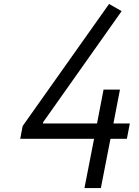

<svg xmlns="http://www.w3.org/2000/svg" viewBox="-20 -955 707 975"><path d="M492.2 0H408.9L457.7 -250H82.7L95.1 -315.1L533.9 -934.9L597.7 -898.4L199.2 -334.6L197.9 -328.1H472.7L505.9 -500H589.2L556 -328.1H639.3L624.3 -250H541Z"/></svg>

Font: Monoid
Style: Italic
Weight: 400
Width: 4
Italic angle: -11°
Monospace: yes
Version: Version 0.61